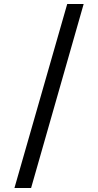

<svg xmlns="http://www.w3.org/2000/svg" viewBox="-20 -812 489 957"><path d="M315 -792H397L135 125H52Z"/></svg>

Font: utamil25
Style: Book
Weight: 400
Designer: Jelle Bosma - Monotype Design Team
Foundry: Monotype Imaging Inc.
Version: Version 2.003